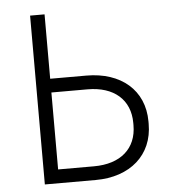

<svg xmlns="http://www.w3.org/2000/svg" viewBox="-51 -746 702 793"><g transform="rotate(-5 300.0 -350.0)"><path d="M103 0H314C457 0 552 -83 552 -212V-222C552 -352 456 -433 313 -433H163V-700H103ZM163 -57V-376H313C422 -376 489 -318 489 -221V-212C489 -115 422 -57 312 -57Z"/></g></svg>

Font: Fixel Text Light
Style: Regular
Weight: 300
Width: 4
Designer: AlfaBravo + MacPaw
Foundry: Kyrylo Tkachov, Marchela Mozhyna, Serhii Makarenko, Maria Weinstein, Zakhar Kryvoshyya
Version: Version 1.211